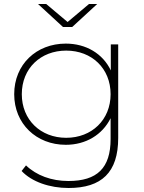

<svg xmlns="http://www.w3.org/2000/svg" viewBox="-20 -742 720 960"><path d="M311 -53C183 -53 89 -143 89 -271C89 -400 183 -489 311 -489C439 -489 533 -400 533 -271C533 -143 439 -53 311 -53ZM309 -18C409 -18 492 -68 533 -151V-47C533 98 466 163 322 163C237 163 162 135 110 85L88 113C139 167 228 198 323 198C488 198 571 120 571 -52V-520H534V-390C494 -474 410 -524 309 -524C162 -524 51 -420 51 -271C51 -123 162 -18 309 -18ZM466 -722H425L318 -632L211 -722H170L295 -607H341Z"/></svg>

Font: Montserrat-Alt1 ExtLt
Style: Regular
Weight: 200
Designer: Differentunic
Foundry: Differentunic
Version: Version 7.222